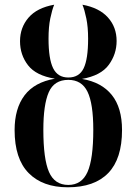

<svg xmlns="http://www.w3.org/2000/svg" viewBox="-20 -785 580 815"><path d="M268 10Q161 10 101.5 -50.5Q42 -111 42 -233Q42 -324 84 -380Q126 -436 213 -451Q133 -464 99 -508Q65 -552 65 -610Q65 -668 101 -710Q137 -752 210 -765Q201 -743 193.5 -707Q186 -671 186 -621Q186 -535 205.5 -495.5Q225 -456 270 -456Q316 -456 335 -495Q354 -534 354 -621Q354 -670 346.5 -706.5Q339 -743 330 -765Q401 -752 438 -711Q475 -670 475 -611Q475 -555 441.5 -509.5Q408 -464 328 -450Q411 -436 454.5 -382Q498 -328 498 -233Q498 -111 439.5 -50.5Q381 10 268 10ZM270 0Q327 0 351.5 -55Q376 -110 376 -234Q376 -345 351.5 -395.5Q327 -446 270 -446Q210 -446 187 -393.5Q164 -341 164 -234Q164 -110 188 -55Q212 0 270 0Z"/></svg>

Font: Noto Serif Display Condensed SemiBold
Style: Regular
Weight: 600
Width: 3
Designer: Monotype Design Team
Foundry: Monotype Imaging Inc.
Version: Version 2.009